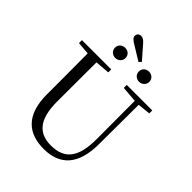

<svg xmlns="http://www.w3.org/2000/svg" viewBox="-288 -1203 1373 1373"><g transform="rotate(45 398.5 -516.5)"><path d="M337 -967 442 -903 458 -921 375 -1016C354 -1041 340 -1049 323 -1049C304 -1049 290 -1036 290 -1017C290 -1001 302 -987 337 -967ZM303 -806C332 -806 356 -827 356 -857C356 -889 332 -908 303 -908C275 -908 250 -889 250 -857C250 -827 275 -806 303 -806ZM544 -806C571 -806 597 -827 597 -857C597 -889 571 -908 544 -908C515 -908 491 -889 491 -857C491 -827 515 -806 544 -806ZM498 -698 619 -688 620 -306C621 -114 556 -38 420 -38C302 -38 230 -105 230 -291V-391C230 -493 230 -591 231 -689L341 -698V-728H45V-698L141 -690C142 -591 142 -491 142 -391V-276C142 -66 246 16 401 16C567 16 656 -82 657 -286L659 -688L756 -698V-728H498Z"/></g></svg>

Font: Noto Serif CJK KR
Style: Regular
Weight: 400
Designer: Ryoko NISHIZUKA 西塚涼子 (kana & ideographs); Frank Grießhammer (Latin, Greek & Cyrillic); Wenlong ZHANG 张文龙 (bopomofo); San
Foundry: Adobe
Version: Version 2.001;hotconv 1.1.0;makeotfexe 2.6.0